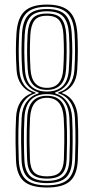

<svg xmlns="http://www.w3.org/2000/svg" viewBox="-20 -827 414 847"><path d="M187 0.2Q116.2 0.2 84.6 -28Q53 -56.2 50.5 -121Q49.2 -149.5 48.6 -199.6Q48 -249.8 50.8 -309.2Q55 -391.5 119.8 -415.8V-418.2Q90.8 -429.5 73.1 -455.5Q55.5 -481.5 53.2 -517.2Q50 -565 50.1 -604.2Q50.2 -643.5 52.5 -678.5Q56.8 -748 88.4 -777.4Q120 -806.8 187 -806.8Q254.2 -806.8 285.5 -777.1Q316.8 -747.5 321.2 -678.5Q323.2 -645 323.4 -605.4Q323.5 -565.8 320.5 -517.2Q315.5 -442.2 254 -418.2V-415.8Q285.2 -405.5 303 -377.5Q320.8 -349.5 322.8 -309.2Q325.8 -249.2 325.1 -200.5Q324.5 -151.8 323.2 -121Q320.5 -56.2 289 -28Q257.5 0.2 187 0.2ZM187 -9.5Q251.5 -9.5 279.9 -35.8Q308.2 -62 311 -121.5Q312.2 -153.5 312.9 -201Q313.5 -248.5 310.5 -308.2Q308.5 -349.2 289.1 -377.8Q269.8 -406.2 237 -415.2V-419Q270.5 -428.5 288 -454.2Q305.5 -480 308.2 -517.8Q311.2 -564.5 311.1 -603.8Q311 -643 309 -677.8Q305 -741.5 276.8 -769.2Q248.5 -797 187 -797Q125.2 -797 97 -769.2Q68.8 -741.5 64.8 -677.8Q62.8 -643.5 62.5 -604.6Q62.2 -565.8 65.5 -517.8Q68 -479.8 85.6 -454.1Q103.2 -428.5 136.5 -419V-415.2Q104 -406.2 84.5 -377.8Q65 -349.2 63.2 -308.2Q60.2 -248.2 60.9 -199.4Q61.5 -150.5 62.8 -121.5Q65.2 -62 93.8 -35.8Q122.2 -9.5 187 -9.5ZM187 -19.2Q129.2 -19.2 103.2 -43.1Q77.2 -67 75 -122Q73.8 -152.8 73.1 -200.8Q72.5 -248.8 75.5 -307.8Q77.5 -350.5 97.4 -377.8Q117.2 -405 150.2 -415.2V-419.2Q118.2 -429 99.4 -453.5Q80.5 -478 77.8 -518.5Q74.8 -566.8 74.9 -602.5Q75 -638.2 77 -677Q80.2 -736 105.8 -761.6Q131.2 -787.2 187 -787.2Q244 -787.2 268.8 -760.9Q293.5 -734.5 296.5 -677.2Q299 -635.2 298.9 -600Q298.8 -564.8 295.8 -518.5Q293.2 -477.8 274.2 -453.4Q255.2 -429 223.5 -419.2V-415.2Q256.5 -405.2 276.2 -377.9Q296 -350.5 298.2 -307.8Q301 -249.5 300.5 -201.6Q300 -153.8 298.5 -122Q296.5 -67 270.5 -43.1Q244.5 -19.2 187 -19.2ZM187 -423.2Q277.5 -423.2 283.5 -518.8Q286.2 -562.5 286.5 -596.8Q286.8 -631 284.2 -676.2Q281.5 -727.2 260.2 -752.2Q239 -777.2 187 -777.2Q134.8 -777.2 113.5 -752.2Q92.2 -727.2 89.2 -676.2Q87 -632.8 87.2 -596.9Q87.5 -561 90 -520.5Q93 -470 117.8 -446.6Q142.5 -423.2 187 -423.2ZM187 -430.5Q107.8 -430.5 102.2 -520.8Q99.5 -565 99.5 -600.2Q99.5 -635.5 101.8 -675.5Q104.2 -721.5 122.6 -744.4Q141 -767.2 187 -767.2Q232.2 -767.2 250.8 -744.6Q269.2 -722 272 -675.8Q274.2 -636 274.1 -600.5Q274 -565 271.5 -521Q265.8 -430.5 187 -430.5ZM187 -439.5Q254 -439.5 259 -521.5Q261.8 -565 261.9 -600.2Q262 -635.5 259.8 -675Q257.5 -716.8 241.5 -737.1Q225.5 -757.5 187 -757.5Q147.5 -757.5 131.9 -736.6Q116.2 -715.8 113.8 -673.5Q111.5 -630.5 111.9 -594.4Q112.2 -558.2 114.5 -521.2Q119.8 -439.5 187 -439.5ZM187 -29.2Q238 -29.2 261.1 -50.9Q284.2 -72.5 286.2 -122.2Q287.5 -150.2 288.2 -198.8Q289 -247.2 286 -307Q280.2 -411.8 187 -411.8Q93.2 -411.8 87.8 -307Q85 -252.5 85.5 -203.1Q86 -153.8 87.5 -122.2Q89.5 -72.5 112.6 -50.9Q135.8 -29.2 187 -29.2ZM187 -39Q142 -39 121.8 -58.5Q101.5 -78 99.8 -122.8Q98.2 -160 97.9 -205Q97.5 -250 100 -306.8Q104.5 -404.5 187 -404.5Q269 -404.5 273.5 -307Q276.2 -248.2 275.8 -201Q275.2 -153.8 274 -122.8Q272.2 -78 252 -58.5Q231.8 -39 187 -39ZM187 -49Q225.5 -49 242.8 -66.2Q260 -83.5 261.8 -123.5Q262.8 -151.2 263.6 -199.5Q264.5 -247.8 261.2 -305.5Q256.2 -395.5 187 -395.5Q117.2 -395.5 112.5 -305.5Q109.5 -249.5 110.1 -200.5Q110.8 -151.5 112 -123.5Q113.8 -83.5 131 -66.2Q148.2 -49 187 -49Z"/></svg>

Font: Big Shoulders Inline Text Light
Style: Regular
Weight: 300
Designer: Patric King
Foundry: XO Type Co
Version: Version 1.000